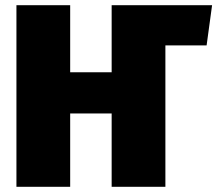

<svg xmlns="http://www.w3.org/2000/svg" viewBox="-20 -716 833 736"><path d="M772 -542H614V0H408V-281H249V0H43V-696H249V-439H408V-696H793Z"/></svg>

Font: FiraGO Heavy
Style: Regular
Weight: 900
Designer: bBox Type
Foundry: bBox Type GmbH
Version: Version 1.001